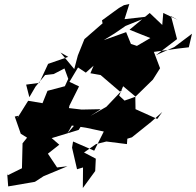

<svg xmlns="http://www.w3.org/2000/svg" viewBox="-20 -887 982 962"><path d="M485 -340 389 -338 321 -346 309 -269 328 -358 376 -454 328 -477 371 -549 410 -523 449 -558 433 -520 484 -511 581 -428 593 -436 513 -352 433 -306ZM318 -219 340 -258 411 -247 500 -228 452 -132 346 -178 341 -147 366 -39 396 -48 395 55 457 -30 460 -92 401 -123 461 -165 513 -178 616 -165 618 -192 641 -199 737 -276 793 -326 768 -291 659 -340 658 -402 604 -383 577 -408 597 -455 659 -403 746 -488 782 -545 751 -627 874 -644 926 -650 942 -718 853 -651 762 -611 867 -691 837 -806 871 -787 798 -822 793 -762 730 -822 629 -738 734 -696 767 -716 666 -657 636 -667 612 -726 500 -686 555 -720 609 -757 728 -805 604 -791 628 -867 601 -861 576 -847 491 -785 494 -770 403 -691 370 -609 352 -541 283 -624 322 -602 221 -567 177 -472 111 -463 127 -400 158 -453 206 -511 249 -516 303 -544 322 -492 305 -455 218 -432 193 -370 121 -382 66 -294 72 -307 54 -303 84 -217 161 -169 146 -235 93 -169 90 -44 15 -7 16 -19 21 47 155 24 198 -4 318 -54 266 -48 220 -117 277 -162 239 -195 374 -236 407 -288 350 -256Z"/></svg>

Font: Hussar Lance
Style: Italic
Weight: 700
Foundry: Cannot Into Space Fonts, PlusOne Fonts
Version: Version 2.27